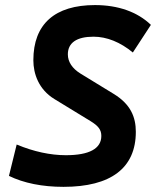

<svg xmlns="http://www.w3.org/2000/svg" viewBox="-20 -723 626 753"><path d="M229 9.8C415 9.8 512.7 -64 512.7 -206.1C512.7 -264.6 491.7 -314.5 426.3 -354.5L295.4 -434.6C263.2 -454.6 246.1 -480.5 246.1 -509.8C246.1 -555.2 280.8 -579.1 346.7 -579.1C398.9 -579.1 452.1 -557.6 501 -517.1L571.8 -625.5C519 -676.3 443.4 -703.1 352.5 -703.1C195.3 -703.1 110.8 -628.9 110.8 -486.8C110.8 -433.6 131.8 -372.1 193.4 -334.5L335 -248C365.2 -229.5 377.4 -214.4 377.4 -189.9C377.4 -140.1 330.1 -114.3 238.3 -114.3C177.7 -114.3 111.8 -128.4 45.4 -156.2L15.1 -33.2C72.8 -4.9 146 9.8 229 9.8Z"/></svg>

Font: Cascadia Code
Style: Bold Italic
Weight: 700
Italic angle: -10°
Monospace: yes
Designer: Aaron Bell
Foundry: Saja Typeworks
Version: Version 2404.023